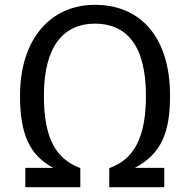

<svg xmlns="http://www.w3.org/2000/svg" viewBox="-20 -776 787 796"><path d="M374 -756C190 -756 63 -615 63 -379C63 -219 103 -132 201 -80H85V0H313V-79C216 -116 162 -195 162 -379C162 -588 246 -678 374 -678C504 -678 585 -588 585 -380C585 -207 537 -116 433 -79V0H661V-80H539C648 -138 685 -225 685 -380C685 -621 563 -756 374 -756Z"/></svg>

Font: Glow Sans SC Normal Book
Style: Regular
Weight: 500
Designer: Ryoko NISHIZUKA (kana, bopomofo & ideographs); Paul D. Hunt (Latin, Greek & Cyrillic); Sandoll Communications, Soo-young
Version: Version 0.93